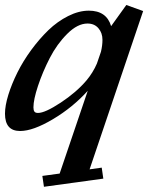

<svg xmlns="http://www.w3.org/2000/svg" viewBox="-29 -506 585 758"><path d="M50.3 11.2Q-9.3 11.2 -9.3 -57.1Q-9.3 -88.9 3.9 -131.6Q17.1 -174.3 39.6 -219.5Q62 -264.6 94.2 -308.6Q126.5 -352.5 162.1 -387Q197.8 -421.4 240 -442.6Q282.2 -463.9 321.8 -463.9Q391.6 -463.9 409.7 -402.8L469.7 -486.3L536.1 -462.4L324.7 162.6L372.6 155.8L378.9 199.2L144.5 231.4L138.2 188.5L206.5 179.2L317.4 -147.5Q258.3 -82 179.9 -35.4Q101.6 11.2 50.3 11.2ZM121.1 -60.1Q148.9 -60.1 210.7 -100.8Q272.5 -141.6 312 -188Q337.9 -218.8 353.5 -254.9L369.6 -301.8Q375.5 -326.7 375.5 -348.6Q375.5 -376 359.6 -394.5Q343.8 -413.1 316.4 -413.1Q277.3 -413.1 236.6 -372.6Q195.8 -332 167.5 -276.9Q139.2 -221.7 121.1 -167.2Q103 -112.8 103 -82Q103 -70.8 106.9 -65.4Q110.8 -60.1 121.1 -60.1Z"/></svg>

Font: Elstob 6pt
Style: Italic
Weight: 700
Italic angle: -20°
Designer: Peter S. Baker
Version: Version 1.015